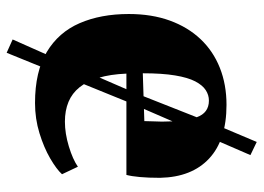

<svg xmlns="http://www.w3.org/2000/svg" viewBox="-125 -553 772 562"><g transform="rotate(90 261.0 -272.0)"><path d="M281.5 11.5Q189.5 11.5 132 -23Q74.5 -57.5 47.8 -119.2Q21 -181 21 -263Q21 -330 40.2 -383Q59.5 -436 94.5 -473Q129.5 -510 178.5 -529.5Q227.5 -549 287 -549Q389.5 -549 444 -498.2Q498.5 -447.5 500.5 -354.5Q500.5 -320 498.2 -295.5Q496 -271 492 -256H195.5Q197.5 -208.5 207.8 -174.5Q218 -140.5 235.5 -118.8Q253 -97 278.2 -86.5Q303.5 -76 336 -76Q370.5 -76 408.5 -87.5Q446.5 -99 468 -114L490 -67.5Q475.5 -51.5 443.8 -33Q412 -14.5 369.8 -1.5Q327.5 11.5 281.5 11.5ZM194.5 -304 334.5 -308.5Q335 -322 335.2 -334.2Q335.5 -346.5 336 -360Q336 -426 323.2 -461.8Q310.5 -497.5 274.5 -497.5Q258 -497.5 243.8 -488.2Q229.5 -479 218.2 -457.5Q207 -436 200.8 -398.5Q194.5 -361 194.5 -304ZM134.5 94.5 95.5 77 149 -43.5 250 -276.5 350.5 -531 395.5 -637.5 434 -619 388.5 -514 281 -266 184.5 -28.5Z"/></g></svg>

Font: Merriweather 72pt Black
Style: Regular
Weight: 900
Version: Version 2.100